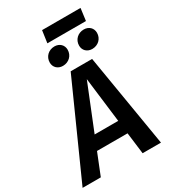

<svg xmlns="http://www.w3.org/2000/svg" viewBox="-282 -1128 1096 1241"><g transform="rotate(-30 265.5 -507.0)"><path d="M527 -1014H240L227 -923H515ZM242 -746C286 -746 320 -778 320 -822C320 -857 294 -883 256 -883C212 -883 178 -851 178 -807C178 -772 204 -746 242 -746ZM475 -883C431 -883 397 -851 397 -807C397 -772 423 -746 461 -746C505 -746 539 -778 539 -822C539 -857 513 -883 475 -883ZM405 0H542L427 -691H267L-43 0H93L157 -160H385ZM197 -260 332 -595 373 -260Z"/></g></svg>

Font: Fira Sans Medium
Style: Italic
Weight: 500
Italic angle: -8°
Designer: bBox Type GmbH & Carrois Corporate GbR & Edenspiekermann AG
Foundry: bBox Type GmbH & Carrois Corporate GbR & Edenspiekermann AG
Version: Version 4.301;PS 004.301;hotconv 1.0.88;makeotf.lib2.5.64775